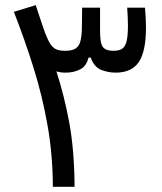

<svg xmlns="http://www.w3.org/2000/svg" viewBox="-20 -723 626 743"><path d="M184.6 0Q184.1 -125 163.8 -239Q143.6 -353 109.6 -461.4Q75.7 -569.8 33.7 -677.2L118.2 -703.1Q136.7 -647 146.5 -618.2Q156.2 -589.4 165.5 -569.8Q176.3 -546.4 189.9 -536.4Q203.6 -526.4 231 -526.4Q260.3 -526.4 274.4 -536.6Q288.6 -546.9 292.5 -569.8Q295.9 -584.5 296.6 -605Q297.4 -625.5 297.4 -654.3Q297.4 -663.1 297.6 -672.9Q297.9 -682.6 297.9 -693.4H367.2Q367.2 -682.1 367.2 -672.4Q367.2 -662.6 367.2 -653.3Q367.2 -626 367.2 -606.7Q367.2 -587.4 368.7 -572.8Q370.6 -546.9 382.1 -536.6Q393.6 -526.4 418.9 -526.4Q438 -526.4 450.4 -533Q462.9 -539.6 469 -560.3Q475.1 -581.1 475.1 -623Q475.1 -650.4 472.2 -693.4H541Q543 -672.9 543.9 -653.8Q544.9 -634.8 544.9 -616.2Q544.9 -523.9 517.1 -482.9Q489.3 -441.9 427.7 -441.9Q399.4 -441.9 372.1 -452.4Q344.7 -462.9 331.1 -500H322.3Q314.5 -466.3 289.3 -454.1Q264.2 -441.9 234.9 -441.9Q213.9 -441.9 198.2 -446.8Q228 -356 247.8 -249.8Q267.6 -143.6 268.6 0Z"/></svg>

Font: Cascadia Mono NF SemiLight
Style: Regular
Weight: 350
Monospace: yes
Designer: Aaron Bell
Foundry: Saja Typeworks
Version: Version 2404.023; ttfautohint (v1.8.4)